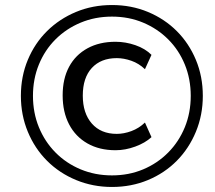

<svg xmlns="http://www.w3.org/2000/svg" viewBox="-20 -734 855 763"><path d="M425 9Q349 9 282.5 -18.5Q216 -46 167 -95Q118 -144 90.5 -210.5Q63 -277 63 -353Q63 -430 90.5 -496Q118 -562 167 -610.5Q216 -659 282 -686.5Q348 -714 425 -714Q502 -714 568 -686.5Q634 -659 682.5 -610.5Q731 -562 758.5 -496Q786 -430 786 -353Q786 -277 758.5 -210.5Q731 -144 682.5 -95Q634 -46 568 -18.5Q502 9 425 9ZM439 -137Q375 -137 327.5 -164Q280 -191 254.5 -240Q229 -289 229 -355Q229 -421 254.5 -468.5Q280 -516 327.5 -542Q375 -568 439 -568Q479 -568 518 -554.5Q557 -541 582 -516L556 -459Q532 -482 502 -492.5Q472 -503 444 -503Q381 -503 345 -464Q309 -425 309 -354Q309 -284 345 -243Q381 -202 444 -202Q472 -202 502 -213Q532 -224 556 -247L582 -189Q557 -166 517.5 -151.5Q478 -137 439 -137ZM425 -37Q492 -37 549 -61Q606 -85 648.5 -128Q691 -171 714.5 -228.5Q738 -286 738 -353Q738 -420 714.5 -477.5Q691 -535 648.5 -577.5Q606 -620 549 -644Q492 -668 425 -668Q358 -668 300.5 -644Q243 -620 200.5 -577.5Q158 -535 134.5 -477.5Q111 -420 111 -353Q111 -286 134.5 -228.5Q158 -171 200.5 -128Q243 -85 300.5 -61Q358 -37 425 -37Z"/></svg>

Font: Nunito Sans 12pt ExtraLight 12pt Medium
Style: Italic
Weight: 500
Italic angle: -9°
Version: Version 3.101;gftools[0.9.27]